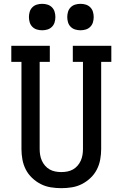

<svg xmlns="http://www.w3.org/2000/svg" viewBox="-20 -974 640 1002"><path d="M300 8Q272 8 244.5 3.5Q217 -1 192.5 -13.5Q168 -26 147.5 -45.5Q127 -65 114.5 -89.5Q102 -114 97 -141.5Q92 -169 92 -196V-651H39V-735H240V-651H187V-196Q187 -181 189.5 -165.5Q192 -150 198.5 -135.5Q205 -121 215.5 -109Q226 -97 239.5 -89.5Q253 -82 268.5 -79Q284 -76 300 -76Q316 -76 331.5 -79Q347 -82 360.5 -89.5Q374 -97 384.5 -109Q395 -121 401.5 -135.5Q408 -150 410.5 -165.5Q413 -181 413 -196V-651H360V-735H561V-651H508V-196Q508 -169 503 -141.5Q498 -114 485.5 -89.5Q473 -65 452.5 -45.5Q432 -26 407.5 -13.5Q383 -1 355.5 3.5Q328 8 300 8ZM400 -816Q386 -816 372.5 -820Q359 -824 349 -834Q339 -844 335 -857.5Q331 -871 331 -885Q331 -899 335 -912.5Q339 -926 349 -936Q359 -946 372.5 -950Q386 -954 400 -954Q414 -954 427.5 -950Q441 -946 451 -936Q461 -926 465 -912.5Q469 -899 469 -885Q469 -871 465 -857.5Q461 -844 451 -834Q441 -824 427.5 -820Q414 -816 400 -816ZM200 -816Q186 -816 172.5 -820Q159 -824 149 -834Q139 -844 135 -857.5Q131 -871 131 -885Q131 -899 135 -912.5Q139 -926 149 -936Q159 -946 172.5 -950Q186 -954 200 -954Q214 -954 227.5 -950Q241 -946 251 -936Q261 -926 265 -912.5Q269 -899 269 -885Q269 -871 265 -857.5Q261 -844 251 -834Q241 -824 227.5 -820Q214 -816 200 -816Z"/></svg>

Font: Iosevka Slab Medium Extended
Style: Regular
Weight: 500
Width: 7
Monospace: yes
Designer: Belleve Invis
Foundry: Belleve Invis
Version: Version 11.1.1; ttfautohint (v1.8.3)